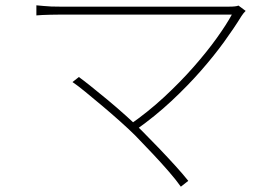

<svg xmlns="http://www.w3.org/2000/svg" viewBox="-20 -679 1040 723"><path d="M905 -638Q901 -634 896.5 -628.5Q892 -623 889 -618Q862 -574 824 -521.5Q786 -469 736.5 -412.5Q687 -356 625.5 -298.5Q564 -241 489 -188L465 -207Q536 -256 597.5 -313Q659 -370 709.5 -427.5Q760 -485 796.5 -536Q833 -587 853 -624Q833 -624 791 -624Q749 -624 692 -624Q635 -624 572 -624Q509 -624 447.5 -624Q386 -624 334 -624Q282 -624 247.5 -624Q213 -624 205 -624Q186 -624 169.5 -623.5Q153 -623 139.5 -622.5Q126 -622 117 -621V-659Q131 -658 144.5 -656.5Q158 -655 173 -654.5Q188 -654 205 -654Q213 -654 247 -654Q281 -654 332 -654Q383 -654 443 -654Q503 -654 565 -654Q627 -654 683 -654Q739 -654 781 -654Q823 -654 843 -654Q869 -654 878 -658ZM490 -168Q467 -191 434 -220.5Q401 -250 366 -279.5Q331 -309 301 -333.5Q271 -358 253 -370L277 -389Q291 -379 320 -356Q349 -333 384.5 -303.5Q420 -274 454.5 -243Q489 -212 514 -187Q544 -157 577.5 -122Q611 -87 640.5 -54.5Q670 -22 689 2L661 24Q645 1 616.5 -32Q588 -65 554.5 -100.5Q521 -136 490 -168Z"/></svg>

Font: Noto Sans TC
Style: Regular
Weight: 100
Designer: Ryoko NISHIZUKA 西塚涼子 (kana, bopomofo & ideographs); Paul D. Hunt (Latin, Greek & Cyrillic); Sandoll Communications 산돌커뮤니
Foundry: Adobe
Version: Version 2.004;hotconv 1.0.118;makeotfexe 2.5.65603